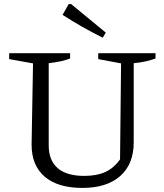

<svg xmlns="http://www.w3.org/2000/svg" viewBox="-20 -912 804 942"><path d="M384 10Q264 10 199.5 -45Q135 -100 135 -202L142 -601L25 -622V-651H324V-625Q304 -617 278.5 -611.5Q253 -606 219 -602V-199Q219 -125 263 -87Q307 -49 393 -49Q455 -49 496.5 -68Q538 -87 569 -130L574 -601L462 -622V-651H743V-625Q721 -617 695 -611Q669 -605 636 -602V-213Q636 -107 570 -48.5Q504 10 384 10ZM484 -727Q434 -752 384.5 -780Q335 -808 287 -839L317 -892H329L499 -752Z"/></svg>

Font: Piazzolla 24pt
Style: Regular
Weight: 400
Designer: Juan Pablo del Peral
Foundry: Huerta Tipografica
Version: Version 2.005